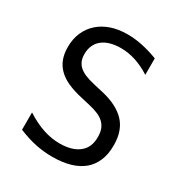

<svg xmlns="http://www.w3.org/2000/svg" viewBox="-176 -869 954 1010"><g transform="rotate(30 301.0 -364.0)"><path d="M285.2 14.2Q259.3 14.2 232.9 11.5Q206.5 8.8 181.2 3.4Q155.8 -2 128.9 -10.7Q102.1 -19.5 77.1 -29.8V-134.8Q105.5 -116.7 131.8 -103.8Q158.2 -90.8 183.6 -82.5Q233.4 -65.9 283.7 -65.9Q320.3 -65.9 349.9 -74.2Q379.4 -82.5 400.4 -99.1Q421.9 -116.2 431.9 -140.1Q441.9 -164.1 441.9 -195.3Q441.9 -222.7 434.8 -242.2Q427.7 -261.7 413.6 -275.9Q397.9 -292 374.3 -302.2Q350.6 -312.5 314 -320.8L261.2 -333Q211.9 -344.2 175 -360.8Q138.2 -377.4 113.8 -402.3Q67.9 -448.2 67.9 -526.9Q67.9 -576.7 85 -616.2Q102.1 -655.8 133.8 -684.1Q165 -711.9 208.7 -727.1Q252.4 -742.2 308.1 -742.2Q329.1 -742.2 351.1 -740Q373 -737.8 396.5 -732.9Q441.9 -723.6 494.1 -704.1V-604Q470.7 -619.1 448.5 -629.6Q426.3 -640.1 404.3 -647.5Q358.9 -662.1 313.5 -662.1Q280.3 -662.1 251.5 -654.3Q222.7 -646.5 202.1 -629.9Q181.6 -613.3 171.9 -590.3Q162.1 -567.4 162.1 -539.6Q162.1 -514.6 169.2 -497.8Q176.3 -481 189 -468.8Q204.1 -454.6 227.8 -444.3Q251.5 -434.1 288.1 -425.8L339.8 -414.1Q391.6 -402.3 428.2 -383.5Q464.8 -364.7 488.8 -338.9Q536.1 -288.1 536.1 -200.2Q536.1 -144.5 519 -105.2Q502 -65.9 472.2 -40.5Q439.9 -13.2 392.8 0.5Q345.7 14.2 285.2 14.2Z"/></g></svg>

Font: Hack
Style: Regular
Weight: 400
Monospace: yes
Designer: Christopher Simpkins
Foundry: Christopher Simpkins
Version: Version 2.019; ttfautohint (v1.4.1) -l 4 -r 80 -G 350 -x 0 -